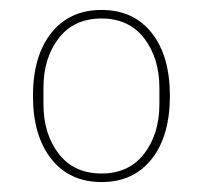

<svg xmlns="http://www.w3.org/2000/svg" viewBox="-20 -724 406 384"><path d="M283.4 -406Q247.1 -359.9 183.1 -359.9Q119.1 -359.9 82.5 -406.2Q45.9 -452.6 45.9 -532.2Q45.9 -611.8 82.5 -658Q119.1 -704.1 183.1 -704.1Q247.1 -704.1 283.4 -658.2Q319.8 -612.3 319.8 -532.2Q319.8 -452.1 283.4 -406ZM183.1 -377Q237.8 -377 268.3 -416.5Q298.8 -456.1 298.8 -516.1V-547.9Q298.8 -607.9 268.3 -647.5Q237.8 -687 183.1 -687Q127.9 -687 97.4 -647.5Q66.9 -607.9 66.9 -547.9V-516.1Q66.9 -456.1 97.4 -416.5Q127.9 -377 183.1 -377Z"/></svg>

Font: Anuphan Thin
Style: Regular
Weight: 250
Designer: Mike Abbink, Paul van der Laan, Pieter van Rosmalen, Mint Tantisuwanna
Foundry: Bold Monday; Cadson Demak
Version: Version 3.002;hotconv 1.0.109;makeotfexe 2.5.65596